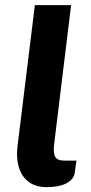

<svg xmlns="http://www.w3.org/2000/svg" viewBox="-20 -746 366 771"><path d="M120 -725.5H265.5L197.5 -167.5Q193 -132.5 201.5 -116.8Q210 -101 238 -101H287L280.5 -55Q278.5 -37.5 268 -26Q257.5 -14.5 241.8 -7.5Q226 -0.5 206.2 2.5Q186.5 5.5 166.5 5.5Q133 5.5 109 -7Q85 -19.5 70.5 -41.8Q56 -64 51 -94.2Q46 -124.5 50.5 -160Z"/></svg>

Font: Lato Heavy
Style: Italic
Weight: 800
Italic angle: -7°
Designer: Lukasz Dziedzic
Foundry: tyPoland Lukasz Dziedzic
Version: Version 2.007; 2014-02-27